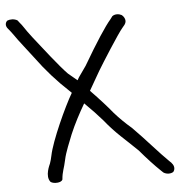

<svg xmlns="http://www.w3.org/2000/svg" viewBox="-105 -697 776 775"><g transform="rotate(-5 283.0 -309.5)"><path d="M376.3 -624.8 367.3 -612.8C345 -587.1 306 -527.9 251.3 -434.5C239.5 -417.6 229.3 -403.1 220.8 -391.1C218.2 -386.7 215.9 -382.8 213.9 -379.3C202.7 -388.7 189.8 -399.5 177.5 -409.6C146.3 -440.8 77.2 -530.1 48.6 -566.5C32.6 -587.3 21.9 -602.2 17.1 -610C11.6 -618.4 6.8 -624.8 0.8 -631.7L-5.8 -640.3L-6.4 -641C-18.9 -649.1 -37.5 -648.5 -47.5 -643.9C-56 -637.2 -58.8 -623.4 -47.8 -611.1L-40.5 -602.3C-37 -598.2 -32.3 -592 -27.3 -584.7C-12.8 -562.2 32.3 -506.7 47.5 -485.8C87.2 -431.5 131.2 -382.4 177.9 -339.2C181.3 -335.9 182.8 -334.4 186.4 -330.9C155 -277.8 93.9 -144.3 82.2 -85.8C79.7 -73.6 76.8 -63.1 73.6 -54.2C72.2 -50.1 48.8 -5.6 69.4 19.7C80.1 27.2 97.8 26.9 107.8 23.3C112.4 21.4 116.2 18.6 117.7 15C117.7 15 117.8 14.5 117.8 14.5C117.8 14.5 118 15 118 15C120.7 -18.9 128.5 -28.2 136 -64.8C141.9 -93.8 160.7 -137.5 171.2 -164.5C188.4 -205.1 210 -245.9 232.3 -284C260.3 -256.6 285 -230.5 303.2 -209.3C350.2 -151 383.2 -126.6 435.3 -75.3C464.3 -41.1 492.3 -10.7 518.3 14L526.7 21.9C540.3 30.7 557.6 29.1 566.3 23.1C573.9 14.7 575.1 -0.4 563.2 -13L562.7 -14.1L554 -22.5C519.6 -55.4 465.6 -118.9 416.1 -168.4C391.2 -189.6 368.2 -212.1 347.1 -236.1C325.8 -262.5 296.9 -294.5 260.1 -332.5C272.1 -354.5 290.9 -385.3 305 -410.6C321.2 -437.8 394.9 -554.5 413.4 -575.3L422.7 -586.5L422.8 -587.2C433 -600.4 425.6 -617.7 413.7 -626.3C403.1 -631.9 386.9 -633 376.3 -624.8Z"/></g></svg>

Font: MewTooHand
Style: BdLta
Weight: 400
Designer: Mew Too, Robert Jablonski
Version: Version 0.77